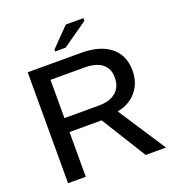

<svg xmlns="http://www.w3.org/2000/svg" viewBox="-153 -997 1029 1119"><g transform="rotate(-20 361.0 -437.0)"><path d="M187 -277.3V0H77.1V-688H407.2Q525.9 -688 590.3 -635.7Q654.8 -583.5 654.8 -488.3Q654.8 -413.1 611.3 -360.8Q567.9 -308.6 492.2 -293.9L684.6 0H558.6L386.2 -277.3ZM543.9 -485.8Q543.9 -542.5 506.1 -571.8Q468.3 -601.1 396 -601.1H187V-363.8H399.9Q469.2 -363.8 506.6 -396Q543.9 -428.2 543.9 -485.8ZM490.2 -856.9 334 -747.1H269V-758.8L380.9 -873.5H490.2Z"/></g></svg>

Font: Arimo Medium
Style: Regular
Weight: 500
Designer: Steve Matteson
Foundry: Monotype Imaging Inc.
Version: Version 1.33